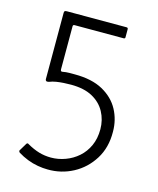

<svg xmlns="http://www.w3.org/2000/svg" viewBox="-104 -747 677 825"><g transform="rotate(15 234.0 -334.0)"><path d="M186 5Q166 5 142.5 1Q119 -3 96 -12Q73 -21 52 -34Q50 -36 49 -38.5Q48 -41 49 -43L70 -78Q72 -81 75 -81Q78 -81 80 -79Q108 -63 133.5 -55.5Q159 -48 187 -48Q219 -48 250.5 -59.5Q282 -71 307 -93Q332 -115 346.5 -147Q361 -179 361 -220Q361 -262 342 -297Q323 -332 285.5 -352.5Q248 -373 190 -373Q174 -373 157.5 -372Q141 -371 125 -368.5Q109 -366 94 -360Q86 -358 82.5 -360.5Q79 -363 79 -368V-662Q79 -668 81 -670.5Q83 -673 91 -673H356Q360 -673 361.5 -671Q363 -669 363 -666V-630Q363 -624 356 -624H138Q131 -624 131 -617V-426Q131 -421 133 -418.5Q135 -416 140 -417Q155 -420 170 -420Q185 -420 194 -420Q270 -420 319 -393Q368 -366 392 -321.5Q416 -277 416 -224Q417 -154 384.5 -102Q352 -50 299.5 -22Q247 6 186 5Z"/></g></svg>

Font: Glory Thin Light
Style: Regular
Weight: 300
Version: Version 1.011